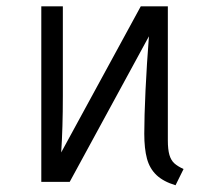

<svg xmlns="http://www.w3.org/2000/svg" viewBox="-20 -558 655 589"><path d="M494.9 -127.2Q494.9 -99.5 499.7 -82.8Q504.6 -66.2 514.9 -56.9Q525.1 -47.7 543.1 -39.5L518.5 10.3Q481 -1 460 -21Q439 -41 430.8 -71.5Q422.6 -102.1 422.6 -147.7Q422.6 -199.5 426.4 -281Q430.3 -362.6 436.9 -446.7L193.8 0H106.7V-538.5H172.8V-263.6Q172.8 -165.6 167.7 -90.3L411.8 -538.5H494.9Z"/></svg>

Font: Fira Code Fixed Light
Style: Regular
Weight: 300
Monospace: yes
Designer: Carrois Corporate, Edenspiekermann AG, Nikita Prokopov
Foundry: Carrois Corporate, Edenspiekermann AG, Nikita Prokopov
Version: Version 5.002